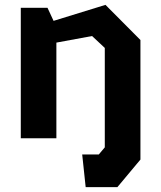

<svg xmlns="http://www.w3.org/2000/svg" viewBox="-20 -566 660 786"><path d="M554.9 87.2 460.6 200H330.7L316.5 66.4H384.4L409 37.2V-25H554.9ZM409 -369.8 356.9 -418.5 128.3 -376.4V-458.7L411.8 -546.1L554.9 -402.2V0H409ZM65.1 -534.2H174.4L210.8 -455.7V0H65.1Z"/></svg>

Font: Monaspace Krypton Var
Style: Regular
Weight: 400
Designer: Riley Cran and the Lettermatic Team
Version: Version 1.101 (Monaspace Krypton Var)